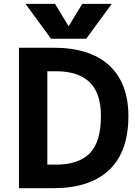

<svg xmlns="http://www.w3.org/2000/svg" viewBox="-20 -982 721 1004"><path d="M507.8 -375Q507.8 -495.1 448.7 -552.2Q389.6 -609.4 272.5 -609.4H227.5V-121.1H272.5Q391.6 -121.1 449.7 -180.7Q507.8 -240.2 507.8 -375ZM651.4 -375Q651.4 -188.5 550.8 -93.3Q450.2 2 259.8 2H79.1V-732.4H259.8Q451.2 -732.4 551.3 -639.6Q651.4 -546.9 651.4 -375ZM338.9 -844.7 410.2 -961.9H564.5L430.7 -779.3H247.1L113.3 -961.9H267.6Z"/></svg>

Font: Gen Shin Gothic Bold
Style: Bold
Weight: 700
Designer: [Source Han Sans]
Ryoko NISHIZUKA  (kana & ideographs); Paul D. Hunt (Latin, Greek & Cyrillic); Wenlong ZHANG  (bopomofo
Version: Version 1.002.20150607